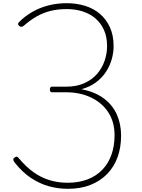

<svg xmlns="http://www.w3.org/2000/svg" viewBox="-20 -1166 893 1205"><path d="M406 19Q346 19 288.5 3.5Q231 -12 176 -48Q121 -84 72 -146Q65 -156 63.5 -163Q62 -170 71 -177Q79 -183 84.5 -183Q90 -183 97 -174Q144 -118 191.5 -84.5Q239 -51 292 -35Q345 -19 404 -19Q474 -19 529 -40Q584 -61 622 -100.5Q660 -140 679.5 -195Q699 -250 699 -317Q699 -399 661 -459Q623 -519 553.5 -553Q484 -587 392 -587H305Q300 -587 296.5 -591Q293 -595 293 -604Q293 -613 296.5 -617.5Q300 -622 305 -622H394Q461 -622 509.5 -644Q558 -666 589.5 -702.5Q621 -739 636.5 -784.5Q652 -830 652 -877Q652 -935 632 -979Q612 -1023 577 -1052Q542 -1081 496.5 -1095Q451 -1109 399 -1109Q343 -1109 297 -1097.5Q251 -1086 210.5 -1063Q170 -1040 130 -1005Q124 -1000 116.5 -998Q109 -996 101 -1003Q91 -1012 94 -1018.5Q97 -1025 101 -1029Q136 -1064 181.5 -1090.5Q227 -1117 282 -1131.5Q337 -1146 399 -1146Q460 -1146 513.5 -1129.5Q567 -1113 607 -1079Q647 -1045 670 -994.5Q693 -944 693 -876Q693 -836 681.5 -795Q670 -754 646 -716.5Q622 -679 583.5 -650Q545 -621 491 -606Q575 -590 630.5 -549Q686 -508 713 -448Q740 -388 740 -315Q740 -241 718 -180Q696 -119 653 -74.5Q610 -30 548 -5.5Q486 19 406 19Z"/></svg>

Font: Playwrite BR Thin
Style: Regular
Weight: 250
Version: Version 1.003